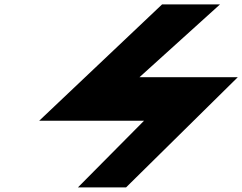

<svg xmlns="http://www.w3.org/2000/svg" viewBox="-20 -838 1083 858"><path d="M155.2 -298.5H623.7L328.4 -0.7H543.5L1042.6 -493H603.3L963.1 -818.3H704.2Z"/></svg>

Font: Hussar
Style: BdWideOblFour
Weight: 700
Foundry: Cannot Into Space Fonts
Version: Version 2.00